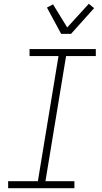

<svg xmlns="http://www.w3.org/2000/svg" viewBox="-20 -994 540 1014"><path d="M373 0H23V-37H180L289 -698H136V-735H486V-698H329L220 -37H373ZM303 -815 228 -954 260 -971 335 -849 449 -974 477 -951 355 -815Z"/></svg>

Font: Iosevka Term Curly Extralight
Style: Italic
Weight: 200
Italic angle: -9°
Designer: Belleve Invis
Foundry: Belleve Invis
Version: Version 32.3.0